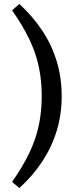

<svg xmlns="http://www.w3.org/2000/svg" viewBox="-20 -765 413 971"><path d="M191 -279Q191 -359 176 -428.5Q161 -498 128 -567Q95 -636 41 -713L78 -745Q147 -681 194.5 -609Q242 -537 267 -454.5Q292 -372 292 -279Q292 -186 267 -104Q242 -22 194.5 50.5Q147 123 78 186L41 155Q95 78 128 9Q161 -60 176 -130Q191 -200 191 -279Z"/></svg>

Font: Source Serif 4 Medium
Style: Regular
Weight: 500
Designer: Frank Grießhammer
Foundry: Adobe Systems Incorporated
Version: Version 4.004;hotconv 1.0.116;makeotfexe 2.5.65601